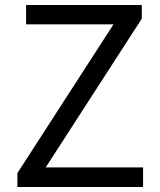

<svg xmlns="http://www.w3.org/2000/svg" viewBox="-20 -753 643 773"><path d="M50 0V-56L437 -655H85V-733H551V-678L164 -79H556V0Z"/></svg>

Font: Noto Sans HK
Style: Regular
Weight: 400
Designer: Ryoko NISHIZUKA 西塚涼子 (kana, bopomofo & ideographs); Paul D. Hunt (Latin, Greek & Cyrillic); Sandoll Communications 산돌커뮤니
Foundry: Adobe
Version: Version 2.004-H2;hotconv 1.0.118;makeotfexe 2.5.65603